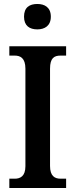

<svg xmlns="http://www.w3.org/2000/svg" viewBox="-20 -947 379 967"><path d="M168 -799C205 -799 236 -817 236 -863C236 -910 205 -927 168 -927C129 -927 101 -910 101 -863C101 -817 129 -799 168 -799ZM27 0H313V-47H285C255 -47 232 -61 232 -111V-601C232 -655 253 -667 285 -667H313V-714H27V-667H54C82 -667 108 -655 108 -601V-110C108 -59 82 -47 54 -47H27Z"/></svg>

Font: Noto Serif Myanmar Condensed SemiBold
Style: Regular
Weight: 600
Width: 3
Designer: Ben Mitchell and the Monotype Design Team
Foundry: Monotype Imaging Inc.
Version: Version 2.106